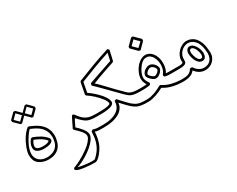

<svg xmlns="http://www.w3.org/2000/svg" viewBox="-120 -1255 2538 2059"><g transform="rotate(-30 1148.5 -226.0)"><path d="M258.8 -188Q247.6 -204.1 226.8 -219.2Q206.1 -234.4 184.6 -246.3Q163.1 -258.3 146 -265.4Q128.9 -272.5 125 -272.5Q121.1 -267.1 116.5 -259.8Q111.8 -252.4 107.9 -243.9Q104 -235.4 101.3 -225.8Q98.6 -216.3 98.6 -206.5Q98.6 -193.4 106.2 -184.6Q113.8 -175.8 125.7 -170.9Q137.7 -166 152.6 -164.1Q167.5 -162.1 182.1 -162.1Q205.6 -162.1 224.6 -165.5Q243.7 -168.9 261.7 -182.6Q260.7 -184.1 260.3 -185.3Q259.8 -186.5 258.8 -188ZM283.7 -202.6Q291 -191.9 291 -182.1Q291 -168.5 280.3 -158.9Q269.5 -149.4 253.4 -143.8Q237.3 -138.2 218 -135.7Q198.7 -133.3 181.2 -133.3Q161.6 -133.3 141.8 -136.7Q122.1 -140.1 106 -148.2Q89.8 -156.2 79.8 -169.7Q69.8 -183.1 69.8 -203.6Q69.8 -231.4 81.3 -255.9Q92.8 -280.3 109.9 -299.8Q114.3 -300.8 118.7 -301.8Q123 -302.7 127.4 -303.7Q171.9 -287.6 210.4 -265.1Q249 -242.7 280.8 -206.5ZM346.2 -191.9Q344.2 -159.7 335.2 -127Q326.2 -94.2 305.7 -67.9Q285.2 -41.5 250.2 -24.9Q215.3 -8.3 161.1 -8.3Q130.4 -8.3 100.6 -17.3Q70.8 -26.4 45.9 -45.4Q21.5 -64 10.7 -92.5Q0 -121.1 0 -151.4Q0 -170.9 5.4 -194.6Q10.7 -218.3 20.3 -243.9Q29.8 -269.5 43 -295.7Q56.2 -321.8 71.8 -345.5Q87.4 -369.1 105 -389.2Q122.6 -409.2 140.6 -422.9Q144 -422.9 147.5 -423.1Q150.9 -423.3 154.3 -423.3Q183.1 -411.6 210.9 -397.7Q238.8 -383.8 262.9 -365.5Q287.1 -347.2 305.9 -323.5Q324.7 -299.8 335.4 -268.6Q341.3 -251 343.5 -233.2Q345.7 -215.3 346.7 -196.8ZM317.4 -195.3Q316.4 -237.8 303.7 -268.3Q291 -298.8 269 -321.8Q247.1 -344.7 216.8 -361.8Q186.5 -378.9 149.9 -393.6Q135.7 -382.3 124.3 -367.2Q112.8 -352.1 103 -337.4Q91.3 -320.3 78.4 -298.3Q65.4 -276.4 54.4 -251.7Q43.5 -227.1 36.4 -201.2Q29.3 -175.3 29.3 -150.4Q29.3 -125.5 38.6 -104.7Q47.9 -84 64.9 -68.8Q82 -53.7 106.4 -45.2Q130.9 -36.6 160.6 -36.6Q193.8 -36.6 225.1 -47.6Q256.3 -58.6 276.4 -79.6Q288.1 -91.8 295.7 -105.5Q303.2 -119.1 307.6 -133.8Q312 -148.4 314.2 -163.8Q316.4 -179.2 317.4 -195.3ZM314.9 -553.2Q298.3 -536.6 282 -520.3Q265.6 -503.9 248.5 -487.3Q244.1 -487.3 239.7 -487.1Q235.4 -486.8 231 -486.8Q213.9 -503.4 197.5 -519.8Q181.2 -536.1 164.6 -552.7Q163.6 -558.1 163.1 -563.2Q162.6 -568.4 161.6 -573.7Q178.2 -590.8 194.8 -607.4Q211.4 -624 228 -640.6Q233.4 -641.1 238.8 -641.4Q244.1 -641.6 249.5 -641.6Q266.6 -625 283 -608.4Q299.3 -591.8 315.9 -574.7ZM290 -565.9Q282.2 -573.2 276.1 -579.6Q270 -585.9 264.4 -591.8Q258.8 -597.7 252.7 -603.8Q246.6 -609.9 238.8 -617.7Q226.1 -604.5 213.1 -591.6Q200.2 -578.6 187.5 -565.9Q200.2 -553.2 213.1 -540.3Q226.1 -527.3 238.8 -514.6ZM174.8 -553.2Q158.2 -536.6 141.8 -520.3Q125.5 -503.9 108.4 -487.3Q104 -487.3 99.6 -487.1Q95.2 -486.8 90.8 -486.8Q73.7 -503.4 57.1 -519.8Q40.5 -536.1 23.9 -552.7Q22.9 -558.1 22.5 -563.2Q22 -568.4 21 -573.7Q38.1 -590.8 54.4 -607.4Q70.8 -624 87.9 -640.6Q93.3 -641.1 98.6 -641.4Q104 -641.6 109.4 -641.6Q126.5 -625 142.8 -608.4Q159.2 -591.8 175.8 -574.7ZM150.4 -564.5Q142.6 -571.8 136.5 -578.1Q130.4 -584.5 124.8 -590.3Q119.1 -596.2 113 -602.3Q106.9 -608.4 99.1 -616.2Q86.4 -603 73.5 -590.1Q60.5 -577.1 47.9 -564.5Q60.5 -551.8 73.5 -538.8Q86.4 -525.9 99.1 -513.2Z M835.9 -149.9Q826.7 -149.9 815.2 -150.1Q803.7 -150.4 791.3 -151.6Q778.8 -152.8 765.9 -155Q752.9 -157.2 740.2 -161.1Q722.7 -167 708.5 -176Q694.3 -185.1 681.2 -196.8Q668 -208.5 654.8 -222.4Q641.6 -236.3 626.5 -252.4Q618.7 -239.7 612.8 -229.2Q606.9 -218.8 602.3 -208.7Q597.7 -198.7 592.8 -187.7Q587.9 -176.8 581.1 -163.6Q595.2 -151.4 611.8 -135Q628.4 -118.7 642.8 -100.3Q657.2 -82 667 -62.3Q676.8 -42.5 676.8 -23.4Q676.8 -2 663.1 22Q649.4 45.9 626.7 69.8Q604 93.8 574.2 116.7Q544.4 139.6 512.5 159.4Q480.5 179.2 448.5 194.3Q416.5 209.5 388.7 218.3Q388.2 218.3 403.1 221.7Q418 225.1 442.1 229Q466.3 232.9 496.8 236.3Q527.3 239.7 558.6 239.7Q566.4 239.7 573.2 239.3Q580.1 238.8 585.4 237.8Q589.4 237.3 596.7 231Q604 224.6 611.3 217Q618.7 209.5 624.8 202.6Q630.9 195.8 632.3 194.3Q654.3 168.9 668.9 141.4Q683.6 113.8 692.4 84.5Q701.2 55.2 705.1 23.9Q709 -7.3 710 -39.6Q715.3 -43 720.5 -45.9Q725.6 -48.8 731 -52.2Q756.3 -42.5 782.7 -41Q809.1 -39.6 835.9 -39.6H850.6Q857.9 -39.6 861.6 -34.9Q865.2 -30.3 865.2 -24.9Q865.2 -19.5 861.6 -14.9Q857.9 -10.3 850.6 -10.3H835.9Q821.3 -10.3 805.9 -10.5Q790.5 -10.7 777.3 -12Q764.2 -13.2 754.2 -15.4Q744.1 -17.6 739.3 -21Q736.3 17.6 730.7 48.8Q725.1 80.1 715.6 107.4Q706.1 134.8 691.7 159.7Q677.2 184.6 656.2 210.9Q649.4 219.7 640.1 229.7Q630.9 239.7 620.6 248.3Q610.4 256.8 599.6 262.5Q588.9 268.1 579.1 268.1Q520 268.1 460.4 260.7Q448.2 259.3 429 256.6Q409.7 253.9 391.4 249Q373 244.1 359.9 236.8Q346.7 229.5 346.7 219.2Q346.7 212.9 350.1 209Q353.5 205.1 358.6 202.4Q363.8 199.7 369.6 198Q375.5 196.3 380.4 194.3Q410.6 182.1 439 167Q467.3 151.9 495.1 134.8Q526.9 114.7 557.9 91.8Q588.9 68.8 613.8 40.5Q626 26.4 636.7 10Q647.5 -6.3 647.5 -25.4Q647.5 -40 638.2 -56.4Q628.9 -72.8 615 -89.1Q601.1 -105.5 584.7 -120.8Q568.4 -136.2 554.7 -148.4Q553.2 -152.3 552 -156.7Q550.8 -161.1 549.3 -165.5Q551.8 -169.9 556.2 -179Q560.5 -188 566.2 -199.2Q571.8 -210.4 577.9 -223.1Q584 -235.8 589.6 -247.1Q595.2 -258.3 599.9 -267.3Q604.5 -276.4 606.4 -280.8Q610.4 -289.1 615 -292.7Q619.6 -296.4 624 -296.4Q629.9 -296.4 635.5 -292Q641.1 -287.6 646 -281.5Q650.9 -275.4 655.3 -269Q659.7 -262.7 663.1 -258.8L682.1 -236.8Q698.2 -219.2 715.6 -208.3Q732.9 -197.3 751.7 -190.7Q770.5 -184.1 791.5 -181.6Q812.5 -179.2 835.9 -179.2H850.6Q857.9 -179.2 861.6 -174.6Q865.2 -169.9 865.2 -164.6Q865.2 -159.2 861.6 -154.5Q857.9 -149.9 850.6 -149.9Z M1379.9 -10.3Q1370.6 -10.3 1358.2 -10.7Q1345.7 -11.2 1332.3 -12.7Q1318.8 -14.2 1305.2 -16.6Q1291.5 -19 1279.3 -22.9Q1259.3 -29.8 1241.9 -40.8Q1224.6 -51.8 1209 -65.2Q1193.4 -78.6 1179 -93.8Q1164.6 -108.9 1150.4 -124Q1143.1 -131.8 1136.2 -139.2Q1129.4 -146.5 1124 -152.1Q1118.7 -157.7 1115.5 -160.9Q1112.3 -164.1 1112.3 -163.6V-163.1Q1112.3 -162.6 1112.5 -162.6Q1112.8 -162.6 1112.8 -162.1Q1109.9 -130.9 1096.2 -107.4Q1082.5 -84 1061.8 -67.1Q1041 -50.3 1015.1 -39.3Q989.3 -28.3 961.7 -22Q934.1 -15.6 906.5 -12.9Q878.9 -10.3 855.5 -10.3H840.8Q833.5 -10.3 829.8 -14.9Q826.2 -19.5 826.2 -24.9Q826.2 -30.3 829.8 -34.9Q833.5 -39.6 840.8 -39.6H855.5Q880.9 -39.6 907.7 -42.5Q934.6 -45.4 960.2 -52.5Q985.8 -59.6 1008.8 -70.8Q1031.7 -82 1049.1 -98.9Q1066.4 -115.7 1076.7 -138.7Q1086.9 -161.6 1086.9 -191.4V-198.7Q1093.3 -201.2 1099.4 -203.6Q1105.5 -206.1 1111.8 -208.5Q1127 -191.9 1141.8 -175.3Q1156.7 -158.7 1172.4 -142.6Q1185.5 -128.9 1198.5 -115.2Q1211.4 -101.6 1225.8 -89.1Q1240.2 -76.7 1256.1 -66.7Q1272 -56.6 1290 -50.3Q1312 -43.5 1334.2 -41.5Q1356.4 -39.6 1379.9 -39.6H1394.5Q1401.9 -39.6 1405.5 -34.9Q1409.2 -30.3 1409.2 -24.9Q1409.2 -19.5 1405.5 -14.9Q1401.9 -10.3 1394.5 -10.3ZM1379.9 -149.9Q1352.5 -149.9 1329.1 -151.6Q1305.7 -153.3 1279.3 -161.6Q1257.3 -168.9 1240.7 -183.1Q1224.1 -197.3 1208 -212.9Q1202.6 -218.3 1184.3 -236.8Q1166 -255.4 1140.9 -280.8Q1115.7 -306.2 1087.2 -335.4Q1058.6 -364.7 1032.5 -390.9Q1006.3 -417 985.8 -437.3Q965.3 -457.5 956.5 -465.3Q957.5 -472.2 959 -478.3Q960.4 -484.4 961.9 -491.2Q1036.6 -517.6 1110.6 -543.2Q1184.6 -568.8 1260.3 -593.8L1280.8 -684.6Q1184.1 -653.3 1089.4 -617.7Q994.6 -582 899.9 -544.4L876.5 -421.4Q894.5 -409.7 914.8 -393.8Q935.1 -377.9 954.8 -359.4Q974.6 -340.8 992.9 -321Q1011.2 -301.3 1025.1 -281.2Q1039.1 -261.2 1047.4 -242.4Q1055.7 -223.6 1055.7 -207.5Q1055.7 -194.3 1047.6 -184.8Q1039.6 -175.3 1025.9 -168.9Q1012.2 -162.6 994.6 -158.7Q977.1 -154.8 958.3 -152.8Q939.5 -150.9 920.7 -150.4Q901.9 -149.9 886.2 -149.9H855.5H840.8Q833.5 -149.9 829.8 -154.5Q826.2 -159.2 826.2 -164.6Q826.2 -169.9 829.8 -174.6Q833.5 -179.2 840.8 -179.2H855.5H877Q889.6 -179.2 905.5 -179.4Q921.4 -179.7 938 -180.7Q954.6 -181.6 970.5 -183.6Q986.3 -185.5 998.8 -188.7Q1011.2 -191.9 1018.8 -196.8Q1026.4 -201.7 1026.4 -208.5Q1026.4 -215.8 1023.2 -224.4Q1020 -232.9 1015.4 -241.2Q1010.7 -249.5 1005.6 -256.8Q1000.5 -264.2 996.6 -269Q966.3 -308.6 929.9 -342Q893.6 -375.5 852.1 -402.8Q850.1 -405.8 848.6 -408.9Q847.2 -412.1 845.7 -415Q852.5 -450.2 859.1 -485.4Q865.7 -520.5 872.6 -555.7Q874.5 -558.6 876.2 -561.8Q877.9 -564.9 879.9 -567.9Q983.9 -609.4 1087.4 -647.9Q1190.9 -686.5 1297.9 -720.2Q1306.6 -711.9 1314.9 -703.1Q1308.1 -671.9 1301 -641.1Q1293.9 -610.4 1286.6 -579.6Q1284.2 -577.1 1282.2 -574.2Q1280.3 -571.3 1277.8 -568.8Q1238.3 -555.7 1199.5 -542.7Q1160.6 -529.8 1124.5 -516.8Q1088.4 -503.9 1055.9 -491.9Q1023.4 -480 996.6 -468.8Q1037.6 -431.2 1075.9 -389.4Q1114.3 -347.7 1152.8 -308.6Q1185.5 -275.9 1204.8 -256.3Q1224.1 -236.8 1235.4 -225.8Q1246.6 -214.8 1252.2 -210.2Q1257.8 -205.6 1262.2 -202.6Q1288.6 -187 1319.3 -183.1Q1350.1 -179.2 1379.9 -179.2H1394.5Q1401.9 -179.2 1405.5 -174.6Q1409.2 -169.9 1409.2 -164.6Q1409.2 -159.2 1405.5 -154.5Q1401.9 -149.9 1394.5 -149.9Z M1653.3 -264.6Q1652.8 -273.4 1647.5 -282.7Q1642.1 -292 1634.3 -300Q1626.5 -308.1 1616.7 -313.2Q1606.9 -318.4 1597.2 -318.4Q1587.9 -318.4 1577.6 -313.7Q1567.4 -309.1 1558.6 -301.8Q1549.8 -294.4 1543.7 -285.6Q1537.6 -276.9 1536.1 -268.6Q1537.6 -260.7 1544.2 -252Q1550.8 -243.2 1559.6 -235.4Q1568.4 -227.5 1577.9 -221.9Q1587.4 -216.3 1595.2 -214.8Q1604 -215.8 1613.5 -220.5Q1623 -225.1 1631.3 -231.9Q1639.6 -238.8 1645.8 -247.3Q1651.9 -255.9 1653.3 -264.6ZM1682.1 -261.2Q1680.2 -248 1671.4 -234.6Q1662.6 -221.2 1650.1 -210.2Q1637.7 -199.2 1623 -192.4Q1608.4 -185.5 1594.2 -185.5Q1586.4 -185.5 1578.6 -188.5Q1570.8 -191.4 1563.5 -196.3Q1556.2 -201.2 1549.6 -206.8Q1543 -212.4 1537.6 -217.3Q1532.7 -222.2 1527.3 -228Q1522 -233.9 1517.3 -240.5Q1512.7 -247.1 1509.8 -254.2Q1506.8 -261.2 1506.8 -269Q1507.8 -285.2 1516.6 -299.3Q1525.4 -313.5 1538.6 -324Q1551.8 -334.5 1567.9 -340.8Q1584 -347.2 1599.6 -347.2Q1614.3 -347.2 1628.7 -340.1Q1643.1 -333 1654.3 -321.3Q1665.5 -309.6 1673.3 -295.2Q1681.2 -280.8 1682.6 -266.1ZM1814.9 -10.3Q1785.6 -11.2 1756.6 -14.9Q1727.5 -18.6 1699 -25.6Q1670.4 -32.7 1643.3 -43.9Q1616.2 -55.2 1591.3 -71.3Q1571.3 -60.1 1547.4 -49.1Q1523.4 -38.1 1498 -29.5Q1472.7 -21 1447.5 -15.6Q1422.4 -10.3 1399.4 -10.3H1384.8Q1377.4 -10.3 1373.8 -14.9Q1370.1 -19.5 1370.1 -24.9Q1370.1 -30.3 1373.8 -34.9Q1377.4 -39.6 1384.8 -39.6H1399.4Q1423.8 -39.6 1448 -44.9Q1472.2 -50.3 1495.6 -58.8Q1519 -67.4 1541.7 -78.4Q1564.5 -89.4 1585 -101.1Q1588.4 -101.1 1591.8 -101.3Q1595.2 -101.6 1598.6 -101.6Q1648.4 -69.3 1702.4 -55.7Q1756.3 -42 1814.9 -39.6H1829.6Q1836.9 -39.6 1840.6 -34.9Q1844.2 -30.3 1844.2 -24.9Q1844.2 -19.5 1840.6 -14.9Q1836.9 -10.3 1829.6 -10.3ZM1814.9 -149.9Q1805.2 -149.9 1793 -149.7Q1780.8 -149.4 1767.6 -149.4Q1754.9 -149.4 1741.9 -149.9Q1729 -150.4 1717 -151.6Q1705.1 -152.8 1694.8 -155.3Q1684.6 -157.7 1677.2 -161.1Q1676.3 -166.5 1675.8 -171.6Q1675.3 -176.8 1674.3 -182.1Q1694.3 -204.6 1703.1 -232.7Q1711.9 -260.7 1711.9 -290.5Q1711.9 -312 1706.5 -337.2Q1701.2 -362.3 1689.5 -383.8Q1677.7 -405.3 1658.9 -419.7Q1640.1 -434.1 1613.8 -434.1Q1597.7 -434.1 1583.7 -428.2Q1569.8 -422.4 1557.9 -412.8Q1545.9 -403.3 1535.9 -391.4Q1525.9 -379.4 1517.6 -367.2Q1510.3 -356.4 1502.9 -343.8Q1495.6 -331.1 1490 -317.6Q1484.4 -304.2 1480.7 -290.3Q1477.1 -276.4 1477.1 -262.2Q1477.1 -237.8 1487.8 -217.8Q1498.5 -197.8 1511.2 -179.2Q1509.3 -173.8 1507.3 -169.2Q1505.4 -164.6 1503.4 -159.2Q1494.1 -156.2 1480.5 -154.3Q1466.8 -152.3 1452.1 -151.4Q1437.5 -150.4 1423.6 -150.1Q1409.7 -149.9 1399.4 -149.9H1384.8Q1377.4 -149.9 1373.8 -154.5Q1370.1 -159.2 1370.1 -164.6Q1370.1 -169.9 1373.8 -174.6Q1377.4 -179.2 1384.8 -179.2H1399.4Q1404.3 -179.2 1410.4 -179.2Q1416.5 -179.2 1425 -179.4Q1433.6 -179.7 1445.6 -180.2Q1457.5 -180.7 1474.1 -182.1Q1460.9 -203.6 1454.8 -223.4Q1448.7 -243.2 1448.7 -263.2Q1448.7 -283.2 1455.1 -305.9Q1461.4 -328.6 1472.7 -350.8Q1483.9 -373 1499.5 -393.3Q1515.1 -413.6 1533.9 -429Q1552.7 -444.3 1574 -453.6Q1595.2 -462.9 1617.7 -462.9Q1640.6 -462.9 1662.8 -451.4Q1685.1 -439.9 1702.4 -418Q1719.7 -396 1730.5 -364.3Q1741.2 -332.5 1741.2 -292.5Q1741.2 -272.5 1738.5 -254.6Q1735.8 -236.8 1731.4 -222.7Q1727.1 -208.5 1721.7 -198Q1716.3 -187.5 1710.4 -182.1Q1714.8 -180.7 1729.7 -179.9Q1744.6 -179.2 1761.7 -179.2Q1778.8 -179.2 1794.2 -179.2Q1809.6 -179.2 1814.9 -179.2H1829.6Q1836.9 -179.2 1840.6 -174.6Q1844.2 -169.9 1844.2 -164.6Q1844.2 -159.2 1840.6 -154.5Q1836.9 -149.9 1829.6 -149.9ZM1674.8 -605.5Q1656.2 -586.9 1638.2 -568.4Q1620.1 -549.8 1601.6 -531.2Q1596.2 -532.2 1591.1 -532.7Q1585.9 -533.2 1580.6 -534.2Q1544.9 -569.3 1509.8 -605Q1508.8 -610.4 1508.3 -615.5Q1507.8 -620.6 1506.8 -626Q1525.4 -644.5 1543.9 -663.1Q1562.5 -681.6 1581.1 -700.2Q1586.4 -700.7 1591.8 -700.9Q1597.2 -701.2 1602.5 -701.2Q1621.1 -682.6 1639.2 -664.1Q1657.2 -645.5 1675.8 -627ZM1647.5 -614.7Q1639.6 -622.6 1633.1 -629.2Q1626.5 -635.7 1619.9 -642.3Q1613.3 -648.9 1606.7 -655.8Q1600.1 -662.6 1592.3 -670.4L1538.6 -616.7Q1552.2 -603.5 1565.4 -590.1Q1578.6 -576.7 1592.3 -563Z M2142.1 -170.9Q2141.1 -181.6 2136.5 -199.5Q2131.8 -217.3 2124 -234.1Q2116.2 -251 2104.7 -263.4Q2093.3 -275.9 2078.1 -275.9Q2064.5 -275.9 2059.8 -266.1Q2055.2 -256.3 2055.2 -243.7Q2055.2 -236.8 2056.6 -225.6Q2058.1 -214.4 2061.5 -201.7Q2064.9 -189 2069.8 -176Q2074.7 -163.1 2081.8 -152.6Q2088.9 -142.1 2097.7 -135.5Q2106.4 -128.9 2117.7 -128.9Q2126 -128.9 2130.9 -132.6Q2135.7 -136.2 2137.9 -142.1Q2140.1 -147.9 2140.9 -155.5Q2141.6 -163.1 2142.1 -170.9ZM2170.9 -167.5Q2170.4 -153.8 2167.5 -141.6Q2164.6 -129.4 2158.4 -119.9Q2152.3 -110.4 2142.6 -104.7Q2132.8 -99.1 2118.7 -99.1Q2095.2 -99.1 2077.9 -114.3Q2060.5 -129.4 2049.1 -151.6Q2037.6 -173.8 2032 -199Q2026.4 -224.1 2026.4 -243.7Q2026.4 -256.8 2030 -268.1Q2033.7 -279.3 2040 -287.8Q2046.4 -296.4 2055.4 -301Q2064.5 -305.7 2075.2 -305.7Q2095.7 -305.7 2112.8 -292.2Q2129.9 -278.8 2142.3 -258.8Q2154.8 -238.8 2162.1 -215.6Q2169.4 -192.4 2170.9 -172.4ZM1834.5 -39.6Q1856 -39.6 1874 -41.3Q1892.1 -43 1908 -48.8Q1923.8 -54.7 1937 -66.2Q1950.2 -77.6 1960.9 -96.7Q1967.8 -97.2 1974.4 -97.2Q1981 -97.2 1987.8 -97.7Q1997.6 -83.5 2008.8 -70.8Q2020 -58.1 2033.7 -48.6Q2047.4 -39.1 2064 -33.4Q2080.6 -27.8 2100.6 -27.8Q2146.5 -27.8 2175.5 -55.7Q2204.6 -83.5 2208.5 -139.6Q2207.5 -164.1 2204.6 -189.7Q2201.7 -215.3 2194.1 -240Q2186.5 -264.6 2173.3 -286.1Q2160.2 -307.6 2138.7 -322.8Q2123.5 -334 2107.7 -338.9Q2091.8 -343.8 2076.2 -343.8Q2059.6 -343.8 2043.5 -338.4Q2027.3 -333 2012.9 -323.5Q1998.5 -314 1986.6 -300.3Q1974.6 -286.6 1966.3 -270.5Q1958 -254.4 1955.6 -237.3Q1953.1 -220.2 1953.1 -202.6Q1953.6 -200.2 1953.6 -198.5Q1953.6 -196.8 1953.6 -194.8Q1953.6 -179.2 1945.1 -170.2Q1936.5 -161.1 1922.4 -156.7Q1908.2 -152.3 1890.1 -151.1Q1872.1 -149.9 1853 -149.9H1834.5H1819.8Q1812.5 -149.9 1808.8 -154.5Q1805.2 -159.2 1805.2 -164.6Q1805.2 -169.9 1808.8 -174.6Q1812.5 -179.2 1819.8 -179.2H1834.5Q1839.8 -179.2 1847.7 -179Q1855.5 -178.7 1864.7 -178.7Q1875 -178.7 1885.7 -179.4Q1896.5 -180.2 1905 -181.9Q1913.6 -183.6 1919.2 -187.3Q1924.8 -190.9 1924.8 -196.8Q1924.8 -202.1 1923.8 -207.3Q1922.9 -212.4 1922.9 -217.8Q1922.9 -244.6 1935.3 -272.2Q1947.8 -299.8 1969 -322Q1990.2 -344.2 2018.1 -358.2Q2045.9 -372.1 2076.2 -372.1Q2090.3 -372.1 2104 -369.4Q2117.7 -366.7 2131.3 -360.4Q2162.6 -346.7 2182.6 -322.3Q2202.6 -297.9 2214.4 -267.8Q2226.1 -237.8 2231 -204.8Q2235.8 -171.9 2237.3 -141.1V-136.2Q2237.3 -104 2225.6 -78.4Q2213.9 -52.7 2194.6 -34.9Q2175.3 -17.1 2150.4 -7.3Q2125.5 2.4 2099.1 2.4Q2074.7 2.4 2054.9 -4.4Q2035.2 -11.2 2019.5 -21.5Q2003.9 -31.7 1992.7 -43.5Q1981.4 -55.2 1974.6 -64.9Q1952.6 -35.6 1917 -22.9Q1881.3 -10.3 1834.5 -10.3H1819.8Q1812.5 -10.3 1808.8 -14.9Q1805.2 -19.5 1805.2 -24.9Q1805.2 -30.3 1808.8 -34.9Q1812.5 -39.6 1819.8 -39.6Z"/></g></svg>

Font: XB Kayhan Pook
Style: Regular
Weight: 700
Designer: Behnam
Foundry: Irmug
Version: Version 7.300 2009